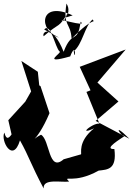

<svg xmlns="http://www.w3.org/2000/svg" viewBox="-20 -1009 752 1086"><path d="M340 -108C253 -32 263 -218 212 -247C125 -201 182 -185 260 -369L209 -522L202 -526L194 -603L101 -664L156 -492L123 -434L27 -329L50 -229C77 -336 26 -165 5 -259C-19 -217 52 -81 93 -215C146 -120 153 -82 227 57C222 -1 324 24 371 18C332 -22 397 35 538 -44C588 -50 642 -49 627 -166C560 -164 665 -225 690 -243C680 -213 596 -339 712 -224L521 -325L650 -435L531 -542L691 -729L431 -631L492 -498L469 -489L552 -286C567 -362 388 -227 512 -283C417 -207 444 -139 438 -136ZM230 -842C267 -885 292 -739 317 -718C336 -712 205 -641 377 -690C413 -785 406 -648 397 -719C446 -757 460 -864 504 -899C518 -871 519 -927 385 -790C379 -885 335 -856 356 -989C399 -919 296 -893 391 -922C199 -1011 197 -833 314 -796ZM341 -890C274 -916 482 -850 436 -886C419 -756 388 -845 340 -716C278 -874 214 -831 227 -804C322 -888 308 -840 373 -952Z"/></svg>

Font: Asimov Silicon
Style: Regular
Weight: 400
Designer: Google
Version: Version 2.000980; 2014